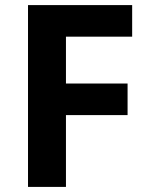

<svg xmlns="http://www.w3.org/2000/svg" viewBox="-20 -734 589 754"><path d="M239 0H90V-714H499V-590H239V-406H481V-282H239Z"/></svg>

Font: Noto Sans Thaana
Style: Regular
Weight: 400
Designer: Monotype Design Team
Foundry: Monotype Imaging Inc.
Version: Version 2.001